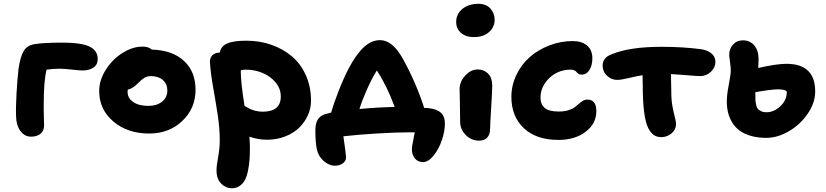

<svg xmlns="http://www.w3.org/2000/svg" viewBox="-20 -733 4362 1014"><path d="M144 -11.2Q109.9 -11.2 87.9 -41Q65.9 -70.8 64.9 -118.2Q63 -164.6 67.4 -241.9Q71.8 -319.3 78.1 -371.1Q87.4 -433.6 105.2 -463.6Q123 -493.7 164.1 -500Q210 -507.8 308.1 -507.8Q417.5 -507.8 459 -483.9Q496.1 -462.4 496.1 -420.9Q496.1 -391.1 473.1 -376Q450.2 -360.8 416 -360.8Q400.4 -360.8 359.4 -365.5Q318.4 -370.1 293.9 -370.1Q261.2 -370.1 226.1 -365.2Q210.9 -307.1 210.9 -184.1Q210.4 -154.8 211.7 -114Q212.9 -73.2 212.9 -71.8Q212.9 -41.5 193.8 -26.4Q174.8 -11.2 144 -11.2Z M768.1 -27.8Q653.3 -27.8 578.6 -91.3Q503.9 -154.8 503.9 -252Q503.9 -310.1 539.1 -365.2Q574.2 -420.4 627.4 -453.6Q680.7 -486.8 731.9 -486.8Q764.6 -486.8 781.7 -471.2Q891.1 -467.8 951.9 -411.1Q1012.7 -354.5 1012.7 -259.8Q1012.7 -160.2 942.6 -94Q872.6 -27.8 768.1 -27.8ZM653.8 -248Q653.8 -214.4 683.6 -194.1Q713.4 -173.8 763.7 -173.8Q808.1 -173.8 835.9 -196Q863.8 -218.3 863.8 -254.9Q863.8 -289.6 840.1 -310.3Q816.4 -331.1 777.8 -331.1Q757.3 -331.1 742.9 -322.3Q728.5 -313.5 707 -292Q678.7 -263.7 654.8 -259.8Q653.8 -255.9 653.8 -248Z M1204.6 261.2Q1172.9 261.2 1148.2 236.8Q1123.5 212.4 1123.5 167Q1123.5 141.1 1132.1 95.7Q1140.6 50.3 1140.6 7.8Q1140.6 -56.2 1129.6 -127.4Q1118.7 -198.7 1105.5 -272.7Q1092.3 -346.7 1088.9 -403.8Q1087.4 -426.3 1101.3 -440.7Q1115.2 -455.1 1139.6 -455.1H1140.6Q1147 -489.7 1180.9 -503.9Q1214.8 -518.1 1280.8 -518.1Q1351.1 -518.1 1412.8 -496.6Q1474.6 -475.1 1521.5 -435.5Q1568.4 -396 1595.5 -335.2Q1622.6 -274.4 1622.6 -200.2Q1622.6 -161.6 1606.2 -124.8Q1589.8 -87.9 1560.5 -59.1Q1531.2 -30.3 1486.8 -12.7Q1442.4 4.9 1390.6 4.9Q1342.8 4.9 1296.9 -11.2Q1299.8 15.6 1299.8 45.9Q1299.8 81.5 1297.9 109.4Q1295.9 137.2 1290 167Q1284.2 196.8 1274.2 216.3Q1264.2 235.8 1246.3 248.5Q1228.5 261.2 1204.6 261.2ZM1278.8 -365.2Q1266.6 -365.2 1251.5 -361.8Q1251.5 -294.9 1271.5 -173.8Q1288.1 -164.1 1297.9 -158.9Q1307.6 -153.8 1326.9 -148.4Q1346.2 -143.1 1366.7 -143.1Q1462.9 -143.1 1462.9 -223.1Q1462.9 -265.6 1434.6 -298.8Q1406.2 -332 1364.7 -348.6Q1323.2 -365.2 1278.8 -365.2Z M2155.3 56.2Q2155.3 46.4 2157.7 32.2Q2160.2 18.1 2164.3 -2.4Q2168.5 -22.9 2170.4 -34.2H2143.6Q2072.8 -34.2 1971.4 -28.1Q1870.1 -22 1793.5 -13.2Q1807.6 85.9 1807.6 97.2Q1807.6 117.2 1790.3 129.6Q1772.9 142.1 1749.5 142.1Q1717.3 142.1 1689 116.7Q1660.6 91.3 1653.3 55.2Q1645.5 18.1 1645.5 -44.9Q1645.5 -80.1 1658 -101.3Q1670.4 -122.6 1702.6 -131.8Q1716.3 -135.7 1728.5 -138.2Q1743.2 -188.5 1769.5 -255.6Q1795.9 -322.8 1822.3 -373Q1861.3 -446.8 1901.6 -483.9Q1941.9 -521 1987.3 -521Q2052.2 -521 2106.4 -424.8Q2176.8 -298.3 2220.2 -163.1Q2223.6 -163.1 2230.2 -162.6Q2236.8 -162.1 2240.2 -162.1Q2286.6 -157.7 2308.1 -137.9Q2329.6 -118.2 2329.6 -80.1Q2329.6 -39.6 2313.5 7.6Q2297.4 54.7 2269.8 88.9Q2242.2 123 2214.4 123Q2186.5 123 2170.9 103.3Q2155.3 83.5 2155.3 56.2ZM1915.5 -254.9Q1891.1 -199.7 1878.4 -157.2Q1973.1 -166.5 2064.5 -168Q2023.9 -278.8 1970.2 -360.8Q1944.3 -320.3 1915.5 -254.9Z M2483.4 -537.1Q2439.5 -537.1 2414.3 -559.6Q2389.2 -582 2389.2 -617.2Q2389.2 -659.2 2422.1 -686Q2455.1 -712.9 2506.3 -712.9Q2547.4 -712.9 2569.8 -688Q2592.3 -663.1 2592.3 -628.9Q2592.3 -589.4 2562.3 -563.2Q2532.2 -537.1 2483.4 -537.1ZM2510.3 9.8Q2469.2 9.8 2439.7 -20Q2410.2 -49.8 2410.2 -88.9Q2410.2 -142.6 2408.7 -192.9Q2407.2 -243.2 2407.2 -261.2Q2407.2 -302.2 2437.3 -334.2Q2467.3 -366.2 2502.4 -366.2Q2535.6 -366.2 2557.4 -344.7Q2579.1 -323.2 2579.6 -283.2Q2580.1 -261.7 2574.2 -168Q2568.4 -74.2 2568.4 -53.2Q2568.4 -23.4 2553.5 -6.8Q2538.6 9.8 2510.3 9.8Z M2929.7 5.9Q2811.5 5.9 2746.1 -56.4Q2680.7 -118.7 2680.7 -221.2Q2680.7 -281.7 2706.8 -336.7Q2732.9 -391.6 2776.9 -430.7Q2820.8 -469.7 2880.6 -492.9Q2940.4 -516.1 3005.4 -516.1Q3052.2 -516.1 3080.3 -492.7Q3108.4 -469.2 3108.4 -424.8Q3108.4 -387.7 3093 -363.3Q3077.6 -338.9 3051.3 -338.9Q3041.5 -338.9 3035.2 -343Q3028.8 -347.2 3025.4 -352.1Q3022 -356.9 3014.2 -361.1Q3006.3 -365.2 2994.6 -365.2Q2927.2 -365.2 2880.9 -320.6Q2834.5 -275.9 2834.5 -216.8Q2834.5 -182.6 2856.4 -163.3Q2878.4 -144 2930.7 -144Q2959.5 -144 2981.2 -150.6Q3002.9 -157.2 3015.1 -166.5Q3027.3 -175.8 3037.1 -184.8Q3046.9 -193.8 3058.1 -200.4Q3069.3 -207 3082.5 -207Q3129.4 -207 3129.4 -146Q3129.4 -80.1 3073 -37.1Q3016.6 5.9 2929.7 5.9Z M3472.7 -8.8Q3448.7 -8.8 3432.6 -20.3Q3416.5 -31.7 3403.3 -57.1Q3374.5 -114.7 3374.5 -282.2Q3374.5 -318.8 3373.5 -335.9Q3345.7 -331.5 3302.5 -321.3Q3259.3 -311 3240.2 -311Q3209 -311 3185.8 -333Q3162.6 -355 3162.6 -386.2Q3162.6 -429.7 3211.4 -446.8Q3305.7 -485.8 3473.6 -485.8Q3587.4 -485.8 3682.6 -473.1Q3717.8 -467.8 3738 -450.2Q3758.3 -432.6 3758.3 -405.8Q3758.3 -377 3734.6 -354Q3710.9 -331.1 3678.2 -331.1Q3663.1 -331.1 3608.4 -335.7Q3553.7 -340.3 3523.4 -341.8Q3525.4 -273.4 3525.4 -243.2Q3525.4 -203.6 3531.7 -169.9Q3538.1 -136.2 3544.2 -113.5Q3550.3 -90.8 3550.3 -78.1Q3550.3 -48.8 3526.9 -28.8Q3503.4 -8.8 3472.7 -8.8Z M4027.3 -4.9Q3981 -4.9 3944.6 -15.6Q3908.2 -26.4 3884.8 -44.2Q3861.3 -62 3846.2 -87.4Q3831.1 -112.8 3824.7 -140.1Q3818.4 -167.5 3818.4 -199.2Q3818.4 -230.5 3828.9 -285.4Q3839.4 -340.3 3839.4 -358.9Q3839.4 -378.9 3835.2 -406.7Q3831.1 -434.6 3831.1 -444.8Q3831.1 -475.1 3851.3 -497.6Q3871.6 -520 3903.3 -520Q3940.4 -520 3963.4 -493.2Q3986.3 -466.3 3986.3 -419.9Q3986.3 -406.2 3984.4 -374Q4081.1 -396 4133.3 -396Q4285.2 -396 4285.2 -250Q4285.2 -189.9 4245.6 -132.3Q4206.1 -74.7 4146 -39.8Q4085.9 -4.9 4027.3 -4.9ZM3969.2 -234.9Q3969.2 -233.4 3969.2 -231Q3969.2 -212.9 3969.7 -203.6Q3970.2 -194.3 3973.1 -179.9Q3976.1 -165.5 3981.9 -158.4Q3987.8 -151.4 3999.5 -145.8Q4011.2 -140.1 4028.3 -140.1Q4066.9 -140.1 4101.1 -171.9Q4135.3 -203.6 4135.3 -247.1Q4135.3 -252.9 4122.8 -257.1Q4110.4 -261.2 4090.3 -261.2Q4052.2 -261.2 3969.2 -246.1Z"/></svg>

Font: Shantell Sans Irregular
Style: Bold
Weight: 700
Designer: Stephen Nixon, Anya Danilova, Shantell Martin
Foundry: Arrow Type
Version: Version 1.006;[9816181b4]